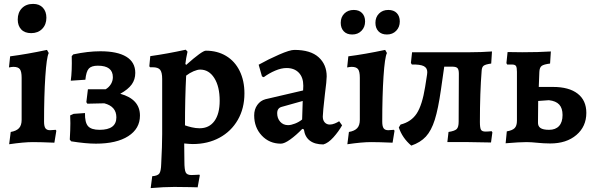

<svg xmlns="http://www.w3.org/2000/svg" viewBox="-20 -729 3035 985"><path d="M35 -52Q64 -57 77.5 -71.5Q91 -86 91 -114V-330Q91 -362 82 -374Q73 -386 49 -386Q41 -386 26 -383L32 -440Q117 -451 221 -473L230 -457Q219 -435 212.5 -336.5Q206 -238 206 -105Q206 -81 213 -71Q220 -61 237 -61L266 -63L269 -58L259 3Q188 0 149 0Q102 0 27 11ZM71 -629Q71 -665 92.5 -687Q114 -709 150 -709Q182 -709 200 -689.5Q218 -670 218 -638Q218 -603 196.5 -581Q175 -559 140 -559Q107 -559 89 -578Q71 -597 71 -629Z M345 -4 338 -13Q341 -64 341 -97Q341 -123 340 -137L358 -145L416 -149Q415 -101 431.5 -82Q448 -63 491 -63Q577 -63 577 -127Q577 -183 515 -199L428 -197L423 -205L431 -271H522Q539 -281 549 -297.5Q559 -314 559 -333Q559 -392 482 -392Q449 -392 435.5 -377Q422 -362 418 -320L343 -315Q350 -363 348 -441L356 -450Q431 -466 495 -466Q582 -466 628 -438Q674 -410 674 -355Q674 -321 655.5 -295.5Q637 -270 597 -248Q698 -220 698 -136Q698 -69 638 -30.5Q578 8 472 8Q420 8 345 -4Z M761 175Q789 173 797.5 161Q806 149 807 112Q812 17 812 -41V-324Q812 -358 801.5 -371Q791 -384 763 -384H750L746 -389L751 -441Q837 -453 933 -474L942 -464Q934 -429 931 -401L935 -396Q1017 -469 1036 -469Q1095 -469 1140 -442Q1185 -415 1209.5 -365Q1234 -315 1234 -250Q1234 -173 1200 -114Q1166 -55 1106 -22.5Q1046 10 969 10Q955 10 925 7L926 100Q926 141 932.5 155Q939 169 962 169Q976 169 986.5 168Q997 167 1003 167L1005 171L994 232Q972 232 955 231L874 230Q821 230 753 236ZM1107 -212Q1107 -285 1079.5 -328.5Q1052 -372 1007 -372Q993 -372 973 -363.5Q953 -355 935 -341Q929 -224 929 -86Q942 -81 963 -76Q984 -71 1004 -71Q1053 -71 1080 -108Q1107 -145 1107 -212Z M1539 -65 1531 -68Q1499 -35 1469 -13.5Q1439 8 1421 8Q1362 8 1323 -33.5Q1284 -75 1284 -137Q1284 -168 1300 -190.5Q1316 -213 1342 -220L1535 -265L1536 -289Q1536 -332 1513 -356Q1490 -380 1450 -380Q1423 -380 1391.5 -366.5Q1360 -353 1333 -333L1324 -337L1307 -397Q1357 -425 1412 -449Q1467 -473 1490 -473Q1573 -473 1614.5 -435.5Q1656 -398 1656 -337Q1656 -315 1647 -247Q1636 -150 1636 -131Q1636 -112 1646 -101Q1656 -90 1672 -90Q1684 -90 1697.5 -95.5Q1711 -101 1720 -107L1735 -86Q1717 -54 1690.5 -24.5Q1664 5 1639 12Q1595 12 1569.5 -7.5Q1544 -27 1539 -65ZM1530 -116 1533 -211 1426 -181Q1402 -175 1402 -148Q1402 -122 1417.5 -104.5Q1433 -87 1458 -87Q1473 -87 1493.5 -95Q1514 -103 1530 -116Z M1770 -52Q1799 -57 1812.5 -71.5Q1826 -86 1826 -114V-330Q1826 -362 1817 -374Q1808 -386 1784 -386Q1776 -386 1761 -383L1767 -440Q1852 -451 1956 -473L1965 -457Q1954 -435 1947.5 -336.5Q1941 -238 1941 -105Q1941 -81 1948 -71Q1955 -61 1972 -61L2001 -63L2004 -58L1994 3Q1923 0 1884 0Q1837 0 1762 11ZM1728 -612Q1728 -641 1746.5 -659.5Q1765 -678 1795 -678Q1822 -678 1837.5 -662Q1853 -646 1853 -619Q1853 -590 1834.5 -571Q1816 -552 1787 -552Q1759 -552 1743.5 -568.5Q1728 -585 1728 -612ZM1906 -612Q1906 -641 1924.5 -659.5Q1943 -678 1972 -678Q2000 -678 2015.5 -662Q2031 -646 2031 -619Q2031 -590 2012.5 -571Q1994 -552 1965 -552Q1937 -552 1921.5 -568.5Q1906 -585 1906 -612Z M2506 -50 2499 2 2384 0H2275L2281 -52Q2313 -57 2323 -67Q2333 -77 2333 -105L2334 -351Q2334 -372 2327 -379.5Q2320 -387 2300 -387H2259L2242 -268Q2228 -170 2210.5 -114.5Q2193 -59 2165 -28.5Q2137 2 2090 18Q2044 -21 2026 -75L2035 -90Q2090 -104 2118 -147Q2146 -190 2161 -283L2171 -347Q2172 -351 2172 -359Q2172 -381 2153.5 -390Q2135 -399 2093 -398L2088 -406L2094 -461H2392Q2447 -461 2504 -465L2500 -403Q2471 -399 2461.5 -392Q2452 -385 2451 -366Q2442 -255 2442 -103Q2442 -73 2447.5 -63.5Q2453 -54 2471 -54Q2484 -54 2502 -56Z M2743 4Q2703 0 2682 0Q2645 0 2574 6L2580 -55Q2609 -60 2620.5 -72Q2632 -84 2632 -110V-361Q2632 -383 2627 -390.5Q2622 -398 2606 -398H2582L2578 -405L2584 -462Q2609 -461 2659 -461Q2743 -461 2806 -465L2802 -403Q2770 -399 2759 -391Q2748 -383 2747 -360L2744 -283H2817Q2899 -283 2943.5 -248.5Q2988 -214 2988 -150Q2988 -80 2937 -36.5Q2886 7 2803 7Q2784 7 2769 6Q2754 5 2743 4ZM2866 -139Q2866 -174 2849 -192.5Q2832 -211 2796 -215L2741 -211L2740 -102Q2739 -82 2752.5 -72.5Q2766 -63 2797 -63Q2830 -63 2848 -82.5Q2866 -102 2866 -139Z"/></svg>

Font: Alegreya
Style: Bold
Weight: 700
Designer: Juan Pablo del Peral
Foundry: Huerta Tipografica
Version: Version 2.008; ttfautohint (v1.8)